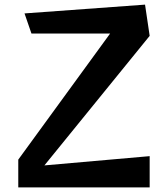

<svg xmlns="http://www.w3.org/2000/svg" viewBox="-20 -810 723 830"><path d="M59 0V-120L456 -665H116L86 -752L607 -790L627 -655L172 -95L627 -135V0Z"/></svg>

Font: RocknRoll One
Style: Regular
Weight: 400
Designer: Fontworks Inc.
Foundry: Fontworks Inc.
Version: Version 1.100